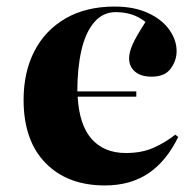

<svg xmlns="http://www.w3.org/2000/svg" viewBox="-20 -552 590 586"><path d="M300 14Q186 14 119 -54.5Q52 -123 52 -247Q52 -332 85 -396Q118 -460 180.5 -496Q243 -532 330 -532Q389 -532 431.5 -512.5Q474 -493 496.5 -461.5Q519 -430 519 -396Q519 -367 501 -342.5Q483 -318 443 -318Q410 -318 392 -333.5Q374 -349 374 -374Q374 -392 384.5 -416Q395 -440 424 -485Q387 -515 333 -515Q294 -515 267.5 -484Q241 -453 228.5 -398.5Q216 -344 216 -273H396V-257H217Q222 -170 260 -127.5Q298 -85 364 -85Q412 -85 447.5 -100.5Q483 -116 515 -141L524 -134Q488 -60 433 -23Q378 14 300 14Z"/></svg>

Font: Literata 72pt
Style: Bold
Weight: 700
Designer: Latin by Veronika Burian and Jose Scaglione. Greek by Irene Vlachou. Cyrillic by Vera Evstafieva.
Foundry: TypeTogether
Version: Version 3.002